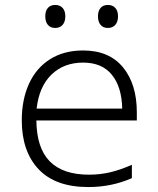

<svg xmlns="http://www.w3.org/2000/svg" viewBox="-20 -746 640 776"><path d="M68 -260Q68 -343 97 -407Q126 -471 182 -506.5Q238 -542 316 -542Q421 -542 477 -474Q533 -406 533 -292V-259H127Q128 -148 181 -94Q234 -40 340 -40Q385 -40 426.5 -50Q468 -60 513 -80V-26Q431 10 337 10Q204 10 136 -62Q68 -134 68 -260ZM474 -307Q472 -395 432 -444Q392 -493 316 -493Q238 -493 188 -444.5Q138 -396 128 -307ZM163 -680Q163 -702 173.5 -714Q184 -726 203 -726Q222 -726 233 -714Q244 -702 244 -680Q244 -658 233 -645.5Q222 -633 203 -633Q184 -633 173.5 -645.5Q163 -658 163 -680ZM376 -680Q376 -702 386.5 -714Q397 -726 416 -726Q435 -726 446 -714Q457 -702 457 -680Q457 -658 446 -645.5Q435 -633 416 -633Q397 -633 386.5 -645.5Q376 -658 376 -680Z"/></svg>

Font: Noto Sans Mono UI Light
Style: Regular
Weight: 300
Monospace: yes
Designer: Monotype Design team
Foundry: Monotype Imaging Inc.
Version: Version 1.000